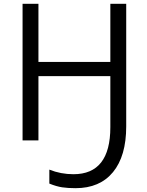

<svg xmlns="http://www.w3.org/2000/svg" viewBox="-20 -734 767 1004"><path d="M640 -73Q640 82 571 166Q502 250 375 250Q335 250 305 245.5Q275 241 238 226V153Q298 177 364 177Q557 177 557 -69V-336H181V0H98V-714H181V-410H557V-714H640Z"/></svg>

Font: Stephens Clock
Style: Regular
Weight: 400
Designer: Peter Wiegel (catfonts.de) with slight modifications by DT1.org
Version: Version 0.9.1